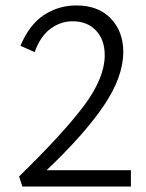

<svg xmlns="http://www.w3.org/2000/svg" viewBox="-20 -684 537 704"><path d="M460 -60V0H62L50 -37Q212 -195 288 -296.5Q364 -398 364 -482Q364 -538 332 -572Q300 -606 246 -606Q202 -606 165 -578.5Q128 -551 107 -493L55 -516Q87 -593 140.5 -628.5Q194 -664 260 -664Q341 -664 386.5 -616Q432 -568 432 -494Q432 -402 360.5 -296.5Q289 -191 151 -60Z"/></svg>

Font: Ysabeau Infant
Style: Regular
Weight: 400
Designer: Christian Thalmann (Catharsis Fonts)
Version: Version 0.003